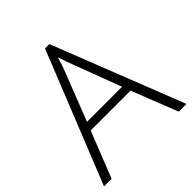

<svg xmlns="http://www.w3.org/2000/svg" viewBox="-194 -852 988 988"><g transform="rotate(-45 300.0 -358.5)"><path d="M444.8 -252H154.8L55.2 0H0L287.1 -716.8H318.8L600.1 0H543.9ZM172.9 -296.9H428.2L331.1 -554.2Q318.8 -584.5 301.8 -638.2Q288.6 -591.3 272.9 -553.2Z"/></g></svg>

Font: JBL Sans
Style: Light
Weight: 300
Version: Version 1.10